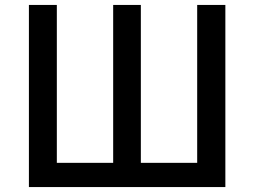

<svg xmlns="http://www.w3.org/2000/svg" viewBox="-20 -757 1029 777"><path d="M97 0H892V-737H778V-98H550V-737H438V-98H210V-737H97Z"/></svg>

Font: Noto Sans HK Medium
Style: Regular
Weight: 500
Designer: Ryoko NISHIZUKA 西塚涼子 (kana, bopomofo & ideographs); Paul D. Hunt (Latin, Greek & Cyrillic); Sandoll Communications 산돌커뮤니
Foundry: Adobe
Version: Version 2.002;hotconv 1.0.116;makeotfexe 2.5.65601